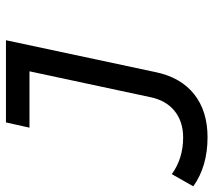

<svg xmlns="http://www.w3.org/2000/svg" viewBox="-98 -456 734 661"><g transform="rotate(-90 269.5 -125.0)"><path d="M128 222Q28 222 -41 173L1 99Q55 138 127 138Q182 138 218.5 108.5Q255 79 266 25L355 -391H161L179 -472H462L352 44Q334 130 276 176Q218 222 128 222Z"/></g></svg>

Font: Sometype Mono Medium
Style: Italic
Weight: 500
Italic angle: -12°
Monospace: yes
Designer: Ryoichi Tsunekawa
Foundry: Dharma Type
Version: Version 1.000; ttfautohint (v1.8.3)